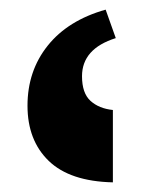

<svg xmlns="http://www.w3.org/2000/svg" viewBox="-20 -780 297 398"><path d="M214 -402Q125 -404 81 -446.5Q37 -489 37 -561Q37 -633 79 -685.5Q121 -738 199 -760L220 -701Q150 -679 150 -622Q150 -587 167.5 -571Q185 -555 214 -552Z"/></svg>

Font: Noto Serif Armenian SemiCondensed Black
Style: Regular
Weight: 900
Width: 4
Designer: Monotype Design Team
Foundry: Monotype Imaging Inc.
Version: Version 2.008; ttfautohint (v1.8.4.7-5d5b)